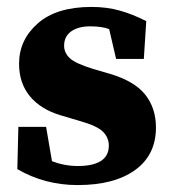

<svg xmlns="http://www.w3.org/2000/svg" viewBox="-20 -519 495 554"><path d="M204 15Q109 15 30 -31L33 -153H113L130 -54Q148 -47 166.5 -43.5Q185 -40 205 -40Q248 -40 271 -54.5Q294 -69 294 -99Q294 -122 277 -139Q260 -156 210 -170L156 -186Q98 -203 66.5 -241Q35 -279 35 -335Q35 -404 89 -451.5Q143 -499 244 -499Q288 -499 325.5 -488.5Q363 -478 402 -458L395 -349H315L295 -435Q274 -443 240 -443Q206 -443 185.5 -428.5Q165 -414 165 -387Q165 -367 181 -351.5Q197 -336 249 -320L297 -306Q368 -285 399 -246Q430 -207 430 -151Q430 -72 370 -28.5Q310 15 204 15Z"/></svg>

Font: Source Serif 4
Style: Bold
Weight: 700
Designer: Frank Grießhammer
Foundry: Adobe
Version: Version 4.005;hotconv 1.1.0;makeotfexe 2.6.0